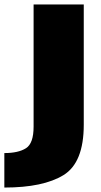

<svg xmlns="http://www.w3.org/2000/svg" viewBox="-86 -613 454 863"><path d="M-66.5 230Q108.5 230 199.5 174Q290.5 118 290.5 -52.5V-593H65V-43.5Q65 31.5 30.8 53.2Q-3.5 75 -66.5 75Z"/></svg>

Font: Anybody Thin Black
Style: Regular
Weight: 900
Version: Version 1.113;gftools[0.9.25]